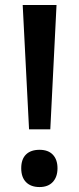

<svg xmlns="http://www.w3.org/2000/svg" viewBox="-20 -734 316 768"><path d="M181.2 -216.8H96.2L70.8 -713.9H206.1ZM64.9 -61Q64.9 -97.2 84 -116Q103 -134.8 138.2 -134.8Q172.9 -134.8 191.4 -115.2Q210 -95.7 210 -61Q210 -26.4 191.2 -6.1Q172.4 14.2 138.2 14.2Q103.5 14.2 84.2 -5.4Q64.9 -24.9 64.9 -61Z"/></svg>

Font: f0_21440          
Style: Regular
Weight: 600
Foundry: Ascender Corporation
Version: Version 1.10